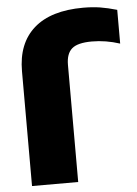

<svg xmlns="http://www.w3.org/2000/svg" viewBox="-55 -829 621 872"><g transform="rotate(-5 255.5 -393.5)"><path d="M265.9 -534.1V0H55.4V-523.4Q55.4 -650.4 132.5 -718.5Q209.7 -786.6 357.5 -786.6Q399.5 -786.6 434.3 -781.1Q469 -775.5 510.6 -763.5V-609.6Q446.7 -630.4 383.3 -630.4Q318 -630.4 292 -607.6Q265.9 -584.9 265.9 -534.1Z"/></g></svg>

Font: Unbounded Variable
Style: Regular
Weight: 400
Designer: Luke Prowse, Jean-Baptiste Morizot, Fátima Lázaro, Florian Runge
Foundry: NaN
Version: Version 1.600;FEAKit 1.0